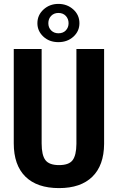

<svg xmlns="http://www.w3.org/2000/svg" viewBox="-20 -965 611 995"><path d="M519.5 -710.9V-218.8Q518.6 -107.9 458.5 -49.1Q398.4 9.8 286.1 9.8Q171.9 9.8 111.6 -49.8Q51.3 -109.4 51.3 -222.2V-710.9H195.8V-221.7Q195.8 -161.1 215.3 -135.3Q234.9 -109.4 286.1 -109.4Q337.4 -109.4 356.4 -135Q375.5 -160.6 376 -219.2V-710.9ZM282.7 -792.5Q307.1 -792.5 321.3 -807.6Q335.4 -822.8 335.4 -844.7Q335.4 -867.2 321 -882.6Q306.6 -897.9 282.7 -897.9Q259.8 -897.9 245.1 -882.8Q230.5 -867.7 230.5 -844.7Q230.5 -821.8 245.4 -807.1Q260.3 -792.5 282.7 -792.5ZM173.8 -844.7Q173.8 -886.7 205.6 -915.8Q237.3 -944.8 282.7 -944.8Q327.6 -944.8 359.6 -916.3Q391.6 -887.7 391.6 -844.7Q391.6 -803.2 360.4 -774.9Q329.1 -746.6 282.7 -746.6Q235.4 -746.6 204.6 -775.4Q173.8 -804.2 173.8 -844.7Z"/></svg>

Font: MAUL Condensed Bold
Style: Condensed Bold
Weight: 700
Designer: MAUL
Version: Version 1.0; 2020; ttfautohint (v1.8.3)